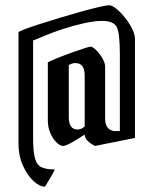

<svg xmlns="http://www.w3.org/2000/svg" viewBox="-20 -637 580 725"><path d="M187 2.9Q180.2 17.6 170.7 33.7Q161.1 49.8 149.9 67.9Q129.4 67.9 106 46.1Q82.5 24.4 66.2 -12.5Q49.8 -49.3 49.8 -94.2V-515.1Q49.8 -517.6 72 -526.1Q94.2 -534.7 129.9 -546.1Q165.5 -557.6 206.8 -570.1Q248 -582.5 286.9 -593.3Q325.7 -604 354.2 -610.6Q382.8 -617.2 392.6 -617.2Q402.8 -617.2 418.9 -604.2Q435.1 -591.3 451.2 -571.3Q467.3 -551.3 478.5 -529.3Q489.7 -507.3 489.7 -488.8V-116.2L338.9 -85.9Q300.3 -105 299.8 -128.9Q234.9 -85.9 218.3 -85.9Q207.5 -85.9 193.8 -98.9Q180.2 -111.8 170.4 -133.8Q160.6 -155.8 160.6 -182.1V-400.9Q160.6 -402.3 175.5 -408.9Q190.4 -415.5 213.1 -424.3Q235.8 -433.1 259.3 -441.4Q282.7 -449.7 300.3 -455.3Q317.9 -460.9 322.3 -460.9Q329.6 -460.9 342.8 -448Q356 -435.1 366.5 -417.5Q377 -399.9 377 -384.8V-189Q377 -147.5 410.6 -142.1H432.6V-432.1Q432.6 -513.2 420.4 -535.6Q408.2 -558.1 365.2 -558.1Q336.9 -558.1 297.4 -549.3Q257.8 -540.5 218 -527.6Q178.2 -514.6 148.9 -502L105 -483.9V-116.2Q105 -64.9 112.1 -39.3Q119.1 -13.7 137 -5.4Q154.8 2.9 187 2.9ZM272.9 -147.9Q286.1 -147.9 299.8 -159.2V-352.1Q299.8 -398.9 264.6 -398.9Q252 -398.9 239.7 -391.1V-195.8Q239.7 -147.9 272.9 -147.9Z"/></svg>

Font: Bokor
Style: Regular
Weight: 400
Designer: Danh Hong
Foundry: Danh Hong
Version: Version 8.002; ttfautohint (v1.8.3)